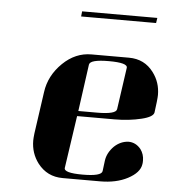

<svg xmlns="http://www.w3.org/2000/svg" viewBox="-47 -660 649 704"><g transform="rotate(5 277.0 -307.5)"><path d="M89.8 -127.9Q89.8 -136.2 91.8 -153.8L113.8 -308.1Q122.1 -369.6 169.9 -416Q216.3 -460.9 274.9 -460.9H413.1Q470.7 -460.9 503.9 -416Q530.8 -380.4 530.8 -334Q530.8 -325.7 528.8 -308.1L523.9 -269Q521 -252.4 479 -242.2Q433.1 -231 379.9 -231H242.2L213.9 -38.1Q210.9 -19 280.8 -19Q350.1 -19 353 -38.1L357.9 -77.1Q361.8 -106.4 386.2 -130.9Q409.2 -152.3 438 -153.8Q465.3 -153.8 483.9 -130.9Q497.1 -112.8 497.1 -89.8Q497.1 -80.1 496.1 -76.2Q491.7 -44.9 448.2 -22Q406.2 0 347.2 0H209Q151.9 0 117.2 -44.9Q89.8 -81.1 89.8 -127.9ZM225.1 -596.2 227.1 -615.2H503.9L501 -596.2ZM245.1 -250H314Q383.3 -250 386.2 -269L408.2 -422.9Q411.1 -441.9 340.8 -441.9Q272 -441.9 269 -422.9Z"/></g></svg>

Font: Hjet
Style: Italic
Weight: 400
Designer: T. Christopher White
Version: Version 1.2